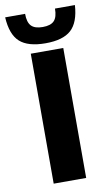

<svg xmlns="http://www.w3.org/2000/svg" viewBox="-128 -828 499 873"><g transform="rotate(-10 122.0 -391.5)"><path d="M47 0V-600H197V0ZM122 -635Q41 -635 3.2 -669.2Q-34.5 -703.5 -39 -783H53Q53 -744 69.2 -727Q85.5 -710 122 -710Q159 -710 175 -727Q191 -744 191 -783H283Q278 -703.5 240.2 -669.2Q202.5 -635 122 -635Z"/></g></svg>

Font: Big Shoulders Stencil Text Thin Black
Style: Regular
Weight: 900
Version: Version 2.001